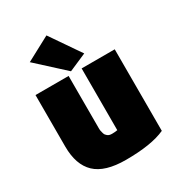

<svg xmlns="http://www.w3.org/2000/svg" viewBox="-194 -934 1006 1085"><g transform="rotate(-30 308.5 -391.0)"><path d="M291 -563 115 -724 272 -808 406 -613ZM567 -15Q478 26 310 26Q174 26 112 -33Q50 -92 50 -211V-547H266V-278Q266 -269 266 -252.5Q266 -236 266 -228Q266 -220 266 -207Q266 -194 267.5 -187.5Q269 -181 271.5 -172Q274 -163 277.5 -158.5Q281 -154 286.5 -149.5Q292 -145 299 -143Q306 -141 316 -141Q334 -141 351 -144V-547H567Z"/></g></svg>

Font: Repo
Style: ExtraBlack
Weight: 1000
Designer: Stefan Peev
Foundry: Context Ltd
Version: Version 001.000